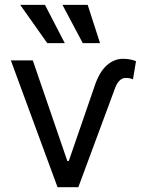

<svg xmlns="http://www.w3.org/2000/svg" viewBox="-20 -783 614 803"><path d="M117.2 -530.3 261.7 -109.4H267.6L374 -418Q393.6 -479.5 425 -508.3Q456.5 -537.1 494.1 -537.1Q524.4 -537.1 548.8 -527.3L536.1 -451.2Q524.4 -457 505.9 -457Q476.1 -457 460 -411.1L307.6 0H220.7L25.4 -530.3ZM64.5 -762.7H168L251 -602.5H177.7ZM241.2 -762.7H346.7L398.4 -602.5H326.2Z"/></svg>

Font: Pretendard GOV
Style: Regular
Weight: 400
Designer: Base glyphs from Inter by Rasmus Andersson; Hangeul glyphs from Noto Sans CJK(Source Han Sans) by Jang Soo-young and Kan
Foundry: Kil Hyung-jin
Version: Version 1.309